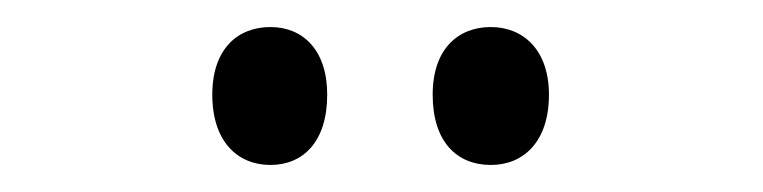

<svg xmlns="http://www.w3.org/2000/svg" viewBox="-20 -804 564 142"><path d="M137 -734C137 -699 156 -682 180 -682C204 -682 222 -699 222 -734C222 -767 204 -784 180 -784C156 -784 137 -768 137 -734ZM300 -734C300 -699 318 -682 343 -682C367 -682 386 -699 386 -734C386 -767 367 -784 343 -784C319 -784 300 -768 300 -734Z"/></svg>

Font: Noto Sans Malayalam UI ExtraCondensed
Style: Regular
Weight: 400
Width: 2
Designer: Jelle Bosma - Monotype Design Team
Foundry: Monotype Imaging Inc.
Version: Version 2.104